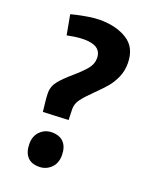

<svg xmlns="http://www.w3.org/2000/svg" viewBox="-145 -850 755 945"><g transform="rotate(20 232.0 -378.0)"><path d="M94.2 -345.2Q94.2 -378.4 116.2 -405.8Q138.2 -433.1 180.2 -469.2Q221.2 -504.4 242.2 -530.3Q263.2 -556.2 263.2 -585.9Q263.2 -651.9 172.9 -651.9Q146 -651.9 118.9 -647.5Q91.8 -643.1 84 -641.1L64.9 -745.1Q70.8 -747.1 94.5 -752.4Q118.2 -757.8 151.6 -763.4Q185.1 -769 213.9 -769Q299.8 -769 356.9 -732.4Q414.1 -695.8 414.1 -613.8Q414.1 -573.7 398.9 -539.8Q383.8 -505.9 362.8 -481.4Q341.8 -457 307.1 -422.9Q269 -385.7 251.5 -361.8Q233.9 -337.9 233.9 -311Q233.9 -292 234.9 -275.4Q235.8 -258.8 235.8 -252.9L103 -247.1Q102.1 -257.8 98.1 -291Q94.2 -324.2 94.2 -345.2ZM180.2 -168Q221.2 -168 242.7 -144.5Q264.2 -121.1 264.2 -78.1Q264.2 -36.1 238.5 -11.5Q212.9 13.2 176.8 13.2Q135.7 13.2 115 -10.5Q94.2 -34.2 94.2 -78.1Q94.2 -119.1 119.6 -143.6Q145 -168 180.2 -168Z"/></g></svg>

Font: Kadwa
Style: Bold
Weight: 700
Designer: Sol Matas
Foundry: Sol Matas
Version: Version 1.001;PS 001.000;hotconv 1.0.70;makeotf.lib2.5.58329